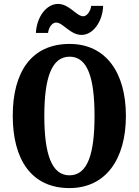

<svg xmlns="http://www.w3.org/2000/svg" viewBox="-20 -949 707 979"><path d="M396 -771C454 -771 503 -838 506 -919H445C442 -892 423 -866 405 -866C369 -866 334 -929 276 -929C216 -929 167 -862 163 -781H225C228 -808 245 -834 266 -834C302 -834 337 -771 396 -771ZM334 10C519 10 622 -137 622 -358C622 -580 519 -725 335 -725C139 -725 45 -580 45 -359C45 -137 139 10 334 10ZM334 -55C242 -55 206 -167 206 -358C206 -549 242 -660 335 -660C428 -660 462 -549 462 -358C462 -167 428 -55 334 -55Z"/></svg>

Font: Noto Serif Devanagari ExtraCondensed ExtraBold
Style: Regular
Weight: 800
Width: 2
Designer: Universal Thirst, Indian Type Foundry and the Monotype Design Team
Foundry: Monotype Imaging Inc.
Version: Version 2.004